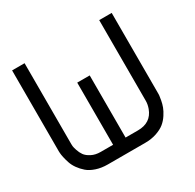

<svg xmlns="http://www.w3.org/2000/svg" viewBox="-135 -745 903 891"><g transform="rotate(-30 316.5 -300.0)"><path d="M33.2 -166.5V-600.1H100.1V-166.5Q100.1 -162.6 100.6 -155.8Q101.1 -148.9 106.7 -131.8Q112.3 -114.7 121.6 -101.6Q130.9 -88.4 151.6 -77.6Q172.4 -66.9 200.2 -66.9H266.6V-399.9H333.5V-66.9H399.9Q470.2 -66.9 492.7 -128.4Q500 -148.9 500 -166.5V-600.1H566.9V-166.5Q566.9 -163.1 566.4 -157Q565.9 -150.9 562.7 -133.5Q559.6 -116.2 553.7 -100.6Q547.9 -85 535.4 -65.7Q522.9 -46.4 506.1 -32.7Q489.3 -19 461.7 -9.5Q434.1 0 399.9 0H200.2Q166 0 138.4 -9.3Q110.8 -18.6 94 -33.2Q77.1 -47.9 64.7 -65.4Q52.2 -83 46.4 -100.8Q40.5 -118.7 37.4 -133.3Q34.2 -147.9 33.7 -157.2Z"/></g></svg>

Font: Malkor
Style: Regular
Weight: 400
Version: Version 1.3